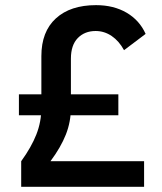

<svg xmlns="http://www.w3.org/2000/svg" viewBox="-20 -723 626 743"><path d="M62 0V-99.1Q101.6 -153.8 120.8 -202.9Q140.1 -252 140.1 -306.2V-505.9Q140.1 -600.6 196.3 -651.9Q252.4 -703.1 351.6 -703.1Q419.9 -703.1 470 -673.8Q520 -644.5 543.5 -591.8L460 -528.8Q440.9 -564 412.4 -583.5Q383.8 -603 350.1 -603Q307.6 -603 281 -575.7Q254.4 -548.3 254.4 -496.1V-306.2Q254.4 -252 234.9 -202.4Q215.3 -152.8 175.3 -99.1L180.2 0ZM93.8 0V-99.1H537.6V0ZM53.2 -276.9V-357.9H438V-276.9Z"/></svg>

Font: Cascadia Mono Medium
Style: Regular
Weight: 500
Monospace: yes
Designer: Aaron Bell
Foundry: Saja Typeworks
Version: Version 2407.024